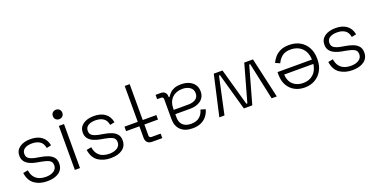

<svg xmlns="http://www.w3.org/2000/svg" viewBox="-23 -1436 4249 2173"><g transform="rotate(-20 2101.0 -350.0)"><path d="M54 -167 113 -178Q121 -125 145.5 -94.5Q170 -64 205.5 -51Q241 -38 281 -38Q341 -38 377.5 -62.5Q414 -87 414 -130Q414 -174 379.5 -191Q345 -208 288 -218L242 -226Q196 -234 159 -250.5Q122 -267 100.5 -295Q79 -323 79 -365Q79 -428 128.5 -464Q178 -500 260 -500Q343 -500 393.5 -462.5Q444 -425 457 -354L401 -342Q391 -400 353.5 -424Q316 -448 260 -448Q205 -448 172 -427Q139 -406 139 -365Q139 -325 169 -306.5Q199 -288 251 -279L297 -271Q347 -263 387 -247.5Q427 -232 450.5 -204Q474 -176 474 -130Q474 -61 422 -23.5Q370 14 281 14Q193 14 130.5 -28Q68 -70 54 -167Z M677 -530V0H615V-530ZM703 -657Q703 -632 687 -616Q671 -600 646 -600Q621 -600 605 -616Q589 -632 589 -657Q589 -682 605 -698Q621 -714 646 -714Q671 -714 687 -698Q703 -682 703 -657Z M818 -167 877 -178Q885 -125 909.5 -94.5Q934 -64 969.5 -51Q1005 -38 1045 -38Q1105 -38 1141.5 -62.5Q1178 -87 1178 -130Q1178 -174 1143.5 -191Q1109 -208 1052 -218L1006 -226Q960 -234 923 -250.5Q886 -267 864.5 -295Q843 -323 843 -365Q843 -428 892.5 -464Q942 -500 1024 -500Q1107 -500 1157.5 -462.5Q1208 -425 1221 -354L1165 -342Q1155 -400 1117.5 -424Q1080 -448 1024 -448Q969 -448 936 -427Q903 -406 903 -365Q903 -325 933 -306.5Q963 -288 1015 -279L1061 -271Q1111 -263 1151 -247.5Q1191 -232 1214.5 -204Q1238 -176 1238 -130Q1238 -61 1186 -23.5Q1134 14 1045 14Q957 14 894.5 -28Q832 -70 818 -167Z M1530 -268H1694V-214H1530V-84Q1530 -54 1560 -54H1668V0H1548Q1509 0 1489.5 -20Q1470 -40 1470 -76V-214H1310V-268H1470V-700H1530Z M2257 -349Q2257 -300 2233 -268Q2209 -236 2168 -220Q2127 -204 2077 -204H1899V-165Q1899 -106 1933 -73Q1967 -40 2032 -40Q2096 -40 2133.5 -71.5Q2171 -103 2184 -156L2242 -139Q2230 -96 2204 -61.5Q2178 -27 2135 -6.5Q2092 14 2032 14Q1940 14 1889.5 -34Q1839 -82 1839 -168V-404Q1839 -434 1811 -434H1764V-486H1828Q1859 -486 1877 -467.5Q1895 -449 1895 -417V-410H1905Q1918 -432 1938.5 -453Q1959 -474 1992 -487Q2025 -500 2075 -500Q2126 -500 2167.5 -482.5Q2209 -465 2233 -431Q2257 -397 2257 -349ZM1899 -268V-256H2076Q2128 -256 2162.5 -278.5Q2197 -301 2197 -348Q2197 -395 2161.5 -420.5Q2126 -446 2071 -446Q1994 -446 1946.5 -399.5Q1899 -353 1899 -268Z M2937 -486 3047 0H2985L2889 -446H2877L2752 0H2650L2525 -446H2513L2417 0H2355L2465 -486H2570L2695 -40H2707L2832 -486Z M3623 -249V-237Q3623 -162 3592 -105.5Q3561 -49 3506.5 -17.5Q3452 14 3382 14Q3314 14 3261.5 -14.5Q3209 -43 3179 -96.5Q3149 -150 3149 -224V-256H3563Q3560 -347 3507.5 -396.5Q3455 -446 3375 -446Q3307 -446 3269.5 -415Q3232 -384 3212 -339L3158 -363Q3173 -396 3199.5 -427.5Q3226 -459 3268 -479.5Q3310 -500 3375 -500Q3450 -500 3505.5 -468.5Q3561 -437 3592 -380Q3623 -323 3623 -249ZM3210 -204Q3214 -125 3261 -82.5Q3308 -40 3382 -40Q3455 -40 3503 -82.5Q3551 -125 3562 -204Z M3728 -167 3787 -178Q3795 -125 3819.5 -94.5Q3844 -64 3879.5 -51Q3915 -38 3955 -38Q4015 -38 4051.5 -62.5Q4088 -87 4088 -130Q4088 -174 4053.5 -191Q4019 -208 3962 -218L3916 -226Q3870 -234 3833 -250.5Q3796 -267 3774.5 -295Q3753 -323 3753 -365Q3753 -428 3802.5 -464Q3852 -500 3934 -500Q4017 -500 4067.5 -462.5Q4118 -425 4131 -354L4075 -342Q4065 -400 4027.5 -424Q3990 -448 3934 -448Q3879 -448 3846 -427Q3813 -406 3813 -365Q3813 -325 3843 -306.5Q3873 -288 3925 -279L3971 -271Q4021 -263 4061 -247.5Q4101 -232 4124.5 -204Q4148 -176 4148 -130Q4148 -61 4096 -23.5Q4044 14 3955 14Q3867 14 3804.5 -28Q3742 -70 3728 -167Z"/></g></svg>

Font: Space 7353
Style: Regular
Weight: 400
Designer: Christine Claussen + Ruben Lyon  (Space 7353)
Version: Version 1.000;FEAKit 1.0